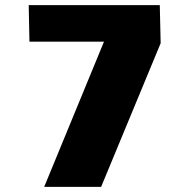

<svg xmlns="http://www.w3.org/2000/svg" viewBox="-20 -731 730 751"><path d="M152.8 0 386.7 -567.9H95.2L92.3 -710.9H605L608.4 -562L375.5 0Z"/></svg>

Font: Comme Black
Style: Regular
Weight: 900
Version: Version 1.000;gftools[0.9.27]